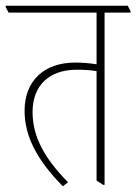

<svg xmlns="http://www.w3.org/2000/svg" viewBox="-39 -642 477 672"><path d="M181 10 199 -4C113 -92 75 -167 75 -250C75 -343 133 -398 230 -398C252 -398 277 -397 299 -393V-10L322 5H327V-598H418V-603L408 -622H-19V-617L-9 -598H299V-417C275 -421 247 -423 224 -423C115 -423 47 -359 47 -254C47 -167 89 -83 181 10Z"/></svg>

Font: Noto Serif Devanagari ExtraCondensed Thin
Style: Regular
Weight: 100
Width: 2
Designer: Universal Thirst, Indian Type Foundry and the Monotype Design Team
Foundry: Monotype Imaging Inc.
Version: Version 2.004